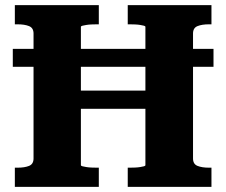

<svg xmlns="http://www.w3.org/2000/svg" viewBox="-20 -730 883 750"><path d="M197 -376H620V-305H197ZM38 0V-75H49Q76 -75 93.5 -82Q111 -89 111 -111V-599Q111 -621 93.5 -628Q76 -635 49 -635H38V-710H366V-635H358Q348 -635 337 -634.5Q326 -634 317 -632.5Q308 -631 302 -629.5Q296 -628 296 -625V-85Q296 -82 302 -80.5Q308 -79 317 -77.5Q326 -76 337 -75.5Q348 -75 358 -75H366V0ZM479 0V-75H487Q497 -75 508 -75.5Q519 -76 528 -77.5Q537 -79 542.5 -80.5Q548 -82 548 -85V-625Q548 -628 542.5 -629.5Q537 -631 528 -632.5Q519 -634 508 -634.5Q497 -635 487 -635H479V-710H806V-635H796Q769 -635 751.5 -628Q734 -621 734 -599V-111Q734 -89 751.5 -82Q769 -75 796 -75H806V0ZM30 -469V-539H814V-469Z"/></svg>

Font: Roboto Serif
Style: Bold
Weight: 700
Designer: Greg Gazdowicz
Foundry: Commercial Type
Version: Version 1.008